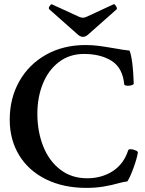

<svg xmlns="http://www.w3.org/2000/svg" viewBox="-20 -893 698 926"><path d="M26.9 -315.9Q26.9 -418.9 73 -500.7Q119.1 -582.5 202.1 -629.2Q285.2 -675.8 392.6 -675.8Q424.3 -675.8 453.4 -672.1Q482.4 -668.5 528.3 -660.6Q575.2 -651.9 605 -648.9Q621.6 -604 625 -490.2Q625 -485.4 616.5 -482.4Q607.9 -479.5 597.2 -479.5Q589.8 -479.5 584.7 -481.2Q579.6 -482.9 579.1 -485.8Q571.8 -565.4 518.8 -599.1Q465.8 -632.8 384.8 -632.8Q315.4 -632.8 264.4 -594Q213.4 -555.2 186.8 -489.5Q160.2 -423.8 160.2 -344.2Q160.2 -260.3 187.7 -189.2Q215.3 -118.2 269.8 -75.7Q324.2 -33.2 400.9 -33.2Q470.2 -33.2 523.7 -67.6Q577.1 -102.1 598.1 -168Q599.6 -173.3 610.4 -173.3Q616.7 -173.3 624.5 -171.1Q632.3 -168.9 638.2 -166Q645 -162.1 645 -157.2Q640.6 -129.4 623.8 -83Q606.9 -36.6 594.2 -18.1Q574.2 -15.6 557.1 -10.7Q517.6 0.5 479.2 6.8Q440.9 13.2 397.5 13.2Q285.6 13.2 201.7 -28.3Q117.7 -69.8 72.3 -144.5Q26.9 -219.2 26.9 -315.9ZM355.5 -726.1 217.8 -848.1Q215.3 -850.6 215.3 -854Q215.3 -858.4 219.7 -864.3Q226.6 -874 230.5 -872.1L361.3 -812Q372.1 -807.6 379.9 -807.6Q388.7 -807.6 397.5 -812L527.3 -872.1Q528.3 -872.6 529.8 -872.6Q534.7 -872.6 539.6 -863.3Q543.9 -856 543.9 -852.1Q543.9 -849.6 542.5 -848.1L404.8 -726.1Q392.6 -715.3 379.9 -715.3Q367.7 -715.3 355.5 -726.1Z"/></svg>

Font: JuniusX
Style: Bold
Weight: 700
Designer: Peter S. Baker
Foundry: Briery Creek Software
Version: Version 1.004